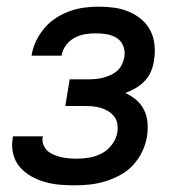

<svg xmlns="http://www.w3.org/2000/svg" viewBox="-20 -548 540 576"><path d="M204 8Q181 8 158 6Q135 4 113 -2.5Q91 -9 72 -20Q53 -31 39 -47.5Q25 -64 19.5 -86.5Q14 -109 18 -132L19 -139H109L108 -136Q106 -124 110.5 -113Q115 -102 123 -95Q131 -88 142 -83.5Q153 -79 164 -76.5Q175 -74 187 -73Q199 -72 212 -72Q230 -72 249.5 -75.5Q269 -79 286.5 -88.5Q304 -98 316.5 -115Q329 -132 332 -151Q334 -164 332 -176.5Q330 -189 322.5 -198.5Q315 -208 304.5 -214.5Q294 -221 282 -224.5Q270 -228 257.5 -229Q245 -230 232 -230H176L189 -310H245Q256 -310 267 -311Q278 -312 289.5 -315Q301 -318 312 -323Q323 -328 332 -336Q341 -344 346 -355Q351 -366 353 -377Q356 -394 350 -409.5Q344 -425 331 -433.5Q318 -442 301.5 -445Q285 -448 268 -448Q252 -448 236 -445.5Q220 -443 204.5 -435Q189 -427 178.5 -413Q168 -399 165 -383V-381H75V-384Q79 -406 89 -426.5Q99 -447 114 -464.5Q129 -482 148.5 -494.5Q168 -507 189 -514.5Q210 -522 231.5 -525Q253 -528 275 -528Q298 -528 321.5 -525Q345 -522 365.5 -513.5Q386 -505 403.5 -490.5Q421 -476 431 -456.5Q441 -437 443.5 -413.5Q446 -390 442 -367Q440 -351 433.5 -335Q427 -319 415 -306Q403 -293 387.5 -284Q372 -275 356 -269Q374 -261 389 -248Q404 -235 412.5 -217.5Q421 -200 422.5 -179.5Q424 -159 421 -138Q417 -115 406.5 -93Q396 -71 379.5 -53Q363 -35 341 -23Q319 -11 296 -4Q273 3 250 5.5Q227 8 204 8Z"/></svg>

Font: Iosevka Medium
Style: Italic
Weight: 500
Italic angle: -9°
Monospace: yes
Designer: Belleve Invis
Foundry: Belleve Invis
Version: Version 32.5.0; ttfautohint (v1.8.4)